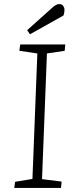

<svg xmlns="http://www.w3.org/2000/svg" viewBox="-20 -921 362 941"><path d="M163 -659 75 -672 79 -703H300L297 -672L210 -659L186 -43L282 -31L279 0H50L54 -30L139 -44ZM237 -884Q246 -892 254 -896.5Q262 -901 270 -901Q284 -901 290 -892Q296 -883 296 -873Q296 -868 295 -860.5Q294 -853 291 -845L127 -753L113 -773Z"/></svg>

Font: Literata 18pt ExtraLight
Style: Italic
Weight: 250
Italic angle: -2°
Designer: Latin by Veronika Burian and Jose Scaglione. Greek by Irene Vlachou. Cyrillic by Vera Evstafieva
Foundry: TypeTogether
Version: Version 3.103;gftools[0.9.29]